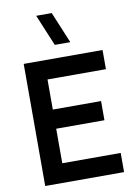

<svg xmlns="http://www.w3.org/2000/svg" viewBox="-104 -1049 793 1115"><g transform="rotate(-10 292.5 -491.0)"><path d="M267 -797.5 190 -982.5H281.5L358.5 -797.5ZM70 0V-720H535V-607H190.5V-429.5H475V-316.5H190.5V-113H535V0Z"/></g></svg>

Font: Manrope ExtraLight
Style: Bold
Weight: 700
Version: Version 4.504